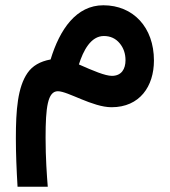

<svg xmlns="http://www.w3.org/2000/svg" viewBox="-20 -401 650 732"><path d="M172.9 -174.3C132.8 -167 103.5 -149.9 85 -123C47.4 -68.8 40.5 18.1 40.5 126C40.5 184.6 43 244.6 46.9 311H162.1C158.7 268.6 153.8 201.7 153.8 124C153.8 8.8 161.6 -53.2 200.7 -53.2C238.8 -53.2 333 7.8 405.3 7.8C512.7 7.8 566.9 -71.8 566.9 -170.4C566.9 -296.4 488.3 -380.9 374 -380.9C271 -380.9 208 -289.6 172.9 -174.3ZM458.5 -171.4C458.5 -138.2 443.4 -111.8 406.7 -111.8C380.9 -111.8 335 -131.3 280.8 -155.3C297.4 -208 326.2 -263.7 376 -263.7C400.9 -263.7 420.9 -254.4 436 -236.3C451.2 -218.3 458.5 -196.3 458.5 -171.4Z"/></svg>

Font: Vazirmatn SemiBold
Style: Regular
Weight: 600
Designer: Saber Rastikerdar
Foundry: Saber Rastikerdar
Version: Version 33.003